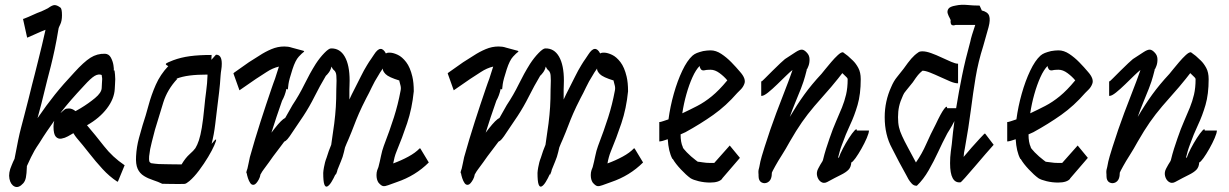

<svg xmlns="http://www.w3.org/2000/svg" viewBox="-20 -738 5075 793"><path d="M495 -56 467 12H464Q432 -9 403.5 -40Q375 -71 348.5 -105Q322 -139 297 -168Q294 -171 290.5 -176.5Q287 -182 283 -188Q281 -187 278 -185Q273 -182 260.5 -175Q248 -168 234 -165.5Q220 -163 210.5 -173.5Q201 -184 201 -215Q201 -228 204 -239Q189 -218 174 -196Q159 -174 143 -148Q130 -129 122.5 -116Q115 -103 108 -88.5Q101 -74 91 -52V-49Q90 -20 87 -5Q84 10 76 19Q57 40 40.5 32.5Q24 25 19 0.5Q14 -24 28 -55Q31 -63 34 -69.5Q37 -76 40 -82Q49 -130 55 -159Q61 -188 67 -210.5Q73 -233 80 -260Q87 -287 98 -330Q107 -367 112.5 -388.5Q118 -410 123.5 -431Q129 -452 137 -485Q146 -520 153.5 -552Q161 -584 168 -615Q147 -607 129 -598.5Q111 -590 94 -583H92L75 -660H77Q98 -668 116 -676.5Q134 -685 151 -691Q159 -695 166 -698Q173 -701 178 -704Q197 -718 207 -717Q217 -716 229 -707Q236 -703 236 -675Q236 -652 229 -637.5Q222 -623 222 -621Q214 -572 206 -534.5Q198 -497 190 -465Q180 -427 174.5 -405Q169 -383 164 -362.5Q159 -342 151 -310Q146 -293 142.5 -278Q139 -263 135 -250Q172 -304 206.5 -347Q241 -390 287 -439Q326 -482 353.5 -499.5Q381 -517 414 -516Q430 -515 438 -500Q446 -485 448.5 -469Q451 -453 450 -447H453Q454 -440 455 -430Q456 -420 456 -411Q456 -399 455 -389Q454 -379 454 -371Q452 -330 421.5 -290Q391 -250 340 -221H339Q374 -180 409.5 -134.5Q445 -89 494 -56ZM327 -384Q297 -352 273.5 -325Q250 -298 230 -272Q232 -273 234 -274H233Q243 -283 248 -286.5Q253 -290 265 -290Q278 -290 292 -279Q305 -286 313 -291Q346 -311 372.5 -333Q399 -355 400 -374Q400 -385 401 -394Q402 -403 402 -411Q402 -417 401 -420.5Q400 -424 400 -428H401Q387 -434 371 -424.5Q355 -415 327 -384ZM230 -245Q230 -245 230 -245Q230 -245 230 -245Z M873 -512Q896 -512 896 -475Q896 -462 894 -450.5Q892 -439 891 -425Q889 -391 885 -357.5Q881 -324 877 -292Q874 -268 869 -225.5Q864 -183 854 -144Q871 -165 872.5 -161.5Q874 -158 865 -137.5Q856 -117 839.5 -89.5Q823 -62 802.5 -34.5Q782 -7 762 10Q749 21 742.5 21.5Q736 22 717 22Q697 22 674 21.5Q651 21 650 21Q634 13 612.5 6Q591 -1 575 -11Q557 -22 548.5 -41Q540 -60 542 -93Q544 -131 554 -168Q564 -205 569 -221Q582 -260 593.5 -303Q605 -346 623.5 -388Q642 -430 675 -465Q662 -471 665.5 -475Q669 -479 695 -489Q727 -501 764.5 -506Q802 -511 852 -511H854L853 -491L872 -512ZM656 -60Q657 -60 680.5 -59.5Q704 -59 724 -59H730Q746 -86 763 -101Q780 -116 787 -126Q795 -139 801.5 -158.5Q808 -178 813.5 -210.5Q819 -243 824 -295Q827 -328 831.5 -361Q836 -394 837 -425Q837 -428 837 -430Q794 -430 763 -426Q732 -422 709 -413L711 -412H712Q671 -368 654.5 -315Q638 -262 620 -202Q615 -181 607 -151.5Q599 -122 596 -93Q595 -78 596.5 -72.5Q598 -67 604 -64Q606 -64 619 -62Q632 -60 656 -60Z M1716 -125 1751 -67Q1696 -12 1619 14Q1596 22 1583 27Q1570 32 1562 30.5Q1554 29 1543 16Q1535 4 1535 -15Q1535 -26 1538 -35Q1541 -44 1543 -48Q1549 -71 1553.5 -93.5Q1558 -116 1565 -135Q1590 -200 1607 -253.5Q1624 -307 1634 -361Q1637 -373 1634.5 -383.5Q1632 -394 1629 -405H1631Q1585 -419 1572.5 -432Q1560 -445 1561 -455Q1554 -445 1549.5 -438Q1545 -431 1543 -427Q1527 -402 1515.5 -377.5Q1504 -353 1493 -333Q1474 -296 1462.5 -269.5Q1451 -243 1442 -219Q1433 -195 1419 -162Q1415 -153 1411.5 -145Q1408 -137 1405 -129Q1401 -110 1395 -90Q1394 -87 1388 -71.5Q1382 -56 1374 -37Q1373 -33 1372 -29Q1369 -21 1367.5 -17.5Q1366 -14 1366 -19Q1358 -1 1349 13.5Q1340 28 1332 32Q1324 36 1319.5 23.5Q1315 11 1315 -24Q1315 -28 1316 -34.5Q1317 -41 1318 -47Q1320 -58 1322.5 -67.5Q1325 -77 1329 -87Q1333 -101 1338 -114.5Q1343 -128 1348 -140Q1356 -192 1360.5 -228Q1365 -264 1367 -296Q1369 -328 1369 -368Q1369 -376 1369.5 -385.5Q1370 -395 1370 -405Q1370 -429 1367 -437Q1364 -445 1359 -448.5Q1354 -452 1349 -463Q1346 -449 1338 -438.5Q1330 -428 1326 -425Q1301 -383 1279.5 -340Q1258 -297 1233 -259Q1204 -217 1189.5 -194.5Q1175 -172 1167.5 -163.5Q1160 -155 1154 -153Q1146 -142 1133 -125Q1120 -108 1108 -92Q1096 -76 1091 -68Q1078 -50 1070 -39.5Q1062 -29 1058 -21L1056 -18Q1054 -6 1049 3Q1038 23 1029 25Q1020 27 1014 18.5Q1008 10 1004 -2.5Q1000 -15 999 -23H997Q998 -25 998 -27Q998 -30 998 -30Q1000 -36 1002 -42Q1005 -53 1007 -65Q1009 -77 1012 -89Q1033 -164 1056 -235.5Q1079 -307 1102 -374Q1106 -386 1109.5 -395.5Q1113 -405 1116 -413Q1119 -424 1123.5 -436.5Q1128 -449 1132 -463Q1106 -457 1081 -440.5Q1056 -424 1037 -412L969 -365L944 -435L947 -438L1008 -481Q1028 -493 1051.5 -508.5Q1075 -524 1101 -535Q1127 -546 1154 -546Q1162 -546 1169.5 -545Q1177 -544 1186 -541Q1221 -531 1230.5 -529Q1240 -527 1234 -523Q1228 -519 1214 -504Q1200 -489 1188 -452Q1174 -409 1171.5 -391Q1169 -373 1169 -370Q1169 -367 1163 -371Q1157 -343 1145 -322Q1121 -254 1101 -190Q1112 -204 1114 -207Q1143 -244 1158 -251L1188 -304Q1216 -346 1237.5 -390Q1259 -434 1284 -474Q1301 -500 1319.5 -519Q1338 -538 1347 -538Q1384 -539 1404 -504Q1424 -469 1424 -405Q1424 -394 1423.5 -384Q1423 -374 1423 -368Q1423 -357 1423 -347Q1423 -337 1423 -327Q1432 -347 1444 -370Q1458 -397 1470.5 -422.5Q1483 -448 1496 -469Q1505 -484 1513 -495Q1521 -506 1525 -513Q1553 -557 1574 -517Q1578 -521 1591.5 -520.5Q1605 -520 1623 -511.5Q1641 -503 1657.5 -481.5Q1674 -460 1683 -422Q1689 -397 1689 -361Q1682 -290 1661.5 -229Q1641 -168 1618 -113Q1613 -101 1609.5 -88Q1606 -75 1604 -63Q1637 -75 1666.5 -91Q1696 -107 1713 -125Z M2601 -125 2636 -67Q2581 -12 2504 14Q2481 22 2468 27Q2455 32 2447 30.5Q2439 29 2428 16Q2420 4 2420 -15Q2420 -26 2423 -35Q2426 -44 2428 -48Q2434 -71 2438.5 -93.5Q2443 -116 2450 -135Q2475 -200 2492 -253.5Q2509 -307 2519 -361Q2522 -373 2519.5 -383.5Q2517 -394 2514 -405H2516Q2470 -419 2457.5 -432Q2445 -445 2446 -455Q2439 -445 2434.5 -438Q2430 -431 2428 -427Q2412 -402 2400.5 -377.5Q2389 -353 2378 -333Q2359 -296 2347.5 -269.5Q2336 -243 2327 -219Q2318 -195 2304 -162Q2300 -153 2296.5 -145Q2293 -137 2290 -129Q2286 -110 2280 -90Q2279 -87 2273 -71.5Q2267 -56 2259 -37Q2258 -33 2257 -29Q2254 -21 2252.5 -17.5Q2251 -14 2251 -19Q2243 -1 2234 13.5Q2225 28 2217 32Q2209 36 2204.5 23.5Q2200 11 2200 -24Q2200 -28 2201 -34.5Q2202 -41 2203 -47Q2205 -58 2207.5 -67.5Q2210 -77 2214 -87Q2218 -101 2223 -114.5Q2228 -128 2233 -140Q2241 -192 2245.5 -228Q2250 -264 2252 -296Q2254 -328 2254 -368Q2254 -376 2254.5 -385.5Q2255 -395 2255 -405Q2255 -429 2252 -437Q2249 -445 2244 -448.5Q2239 -452 2234 -463Q2231 -449 2223 -438.5Q2215 -428 2211 -425Q2186 -383 2164.5 -340Q2143 -297 2118 -259Q2089 -217 2074.5 -194.5Q2060 -172 2052.5 -163.5Q2045 -155 2039 -153Q2031 -142 2018 -125Q2005 -108 1993 -92Q1981 -76 1976 -68Q1963 -50 1955 -39.5Q1947 -29 1943 -21L1941 -18Q1939 -6 1934 3Q1923 23 1914 25Q1905 27 1899 18.5Q1893 10 1889 -2.5Q1885 -15 1884 -23H1882Q1883 -25 1883 -27Q1883 -30 1883 -30Q1885 -36 1887 -42Q1890 -53 1892 -65Q1894 -77 1897 -89Q1918 -164 1941 -235.5Q1964 -307 1987 -374Q1991 -386 1994.5 -395.5Q1998 -405 2001 -413Q2004 -424 2008.5 -436.5Q2013 -449 2017 -463Q1991 -457 1966 -440.5Q1941 -424 1922 -412L1854 -365L1829 -435L1832 -438L1893 -481Q1913 -493 1936.5 -508.5Q1960 -524 1986 -535Q2012 -546 2039 -546Q2047 -546 2054.5 -545Q2062 -544 2071 -541Q2106 -531 2115.5 -529Q2125 -527 2119 -523Q2113 -519 2099 -504Q2085 -489 2073 -452Q2059 -409 2056.5 -391Q2054 -373 2054 -370Q2054 -367 2048 -371Q2042 -343 2030 -322Q2006 -254 1986 -190Q1997 -204 1999 -207Q2028 -244 2043 -251L2073 -304Q2101 -346 2122.5 -390Q2144 -434 2169 -474Q2186 -500 2204.5 -519Q2223 -538 2232 -538Q2269 -539 2289 -504Q2309 -469 2309 -405Q2309 -394 2308.5 -384Q2308 -374 2308 -368Q2308 -357 2308 -347Q2308 -337 2308 -327Q2317 -347 2329 -370Q2343 -397 2355.5 -422.5Q2368 -448 2381 -469Q2390 -484 2398 -495Q2406 -506 2410 -513Q2438 -557 2459 -517Q2463 -521 2476.5 -520.5Q2490 -520 2508 -511.5Q2526 -503 2542.5 -481.5Q2559 -460 2568 -422Q2574 -397 2574 -361Q2567 -290 2546.5 -229Q2526 -168 2503 -113Q2498 -101 2494.5 -88Q2491 -75 2489 -63Q2522 -75 2551.5 -91Q2581 -107 2598 -125Z M2994 -137 3036 -86 2962 0H2963Q2950 16 2913 16Q2889 16 2866 10.5Q2843 5 2832 -2Q2814 -15 2792 -38.5Q2770 -62 2759 -81L2757 -82Q2741 -112 2738 -163Q2727 -159 2718 -156.5Q2709 -154 2705 -154H2703V-234H2705Q2708 -234 2718.5 -237.5Q2729 -241 2741 -245Q2748 -298 2763 -351Q2778 -404 2798 -446Q2818 -488 2840 -508Q2848 -515 2858 -519Q2868 -523 2884 -527Q2901 -530 2915 -530Q2937 -530 2959 -515.5Q2981 -501 3001 -480.5Q3021 -460 3036 -442Q3063 -412 3054 -391Q3049 -378 3039.5 -368.5Q3030 -359 3025 -354Q2979 -301 2926 -263.5Q2873 -226 2811 -192Q2807 -190 2791 -183Q2791 -150 2800 -131Q2799 -127 2816.5 -109Q2834 -91 2854 -76L2862 -70Q2867 -70 2882 -67.5Q2897 -65 2913 -65Q2920 -65 2924 -65Q2928 -65 2930 -65ZM2892 -448Q2879 -445 2874 -453Q2869 -461 2870 -466Q2854 -450 2840 -419Q2826 -388 2815 -349Q2804 -310 2798 -270Q2830 -285 2860 -300.5Q2890 -316 2920 -340.5Q2950 -365 2983 -405L2984 -406Q2971 -422 2952 -436Q2933 -450 2915 -450Q2910 -450 2902 -449.5Q2894 -449 2892 -448Z M3167 -11Q3164 8 3151 15Q3138 22 3125.5 15.5Q3113 9 3113 -11Q3113 -14 3113 -16V-17Q3113 -17 3112.5 -23Q3112 -29 3113 -36Q3115 -43 3116 -48Q3120 -72 3126.5 -93.5Q3133 -115 3138 -131Q3161 -204 3186.5 -272Q3212 -340 3236 -401Q3239 -409 3243.5 -421.5Q3248 -434 3253 -448H3252Q3244 -442 3227 -425.5Q3210 -409 3190 -389.5Q3170 -370 3152.5 -356Q3135 -342 3126 -342H3124V-402H3126Q3127 -402 3140 -415Q3153 -428 3170.5 -445.5Q3188 -463 3203 -477Q3218 -491 3222 -494Q3251 -513 3266.5 -523Q3282 -533 3291.5 -533Q3301 -533 3312 -521Q3323 -510 3323.5 -494.5Q3324 -479 3319.5 -466.5Q3315 -454 3311 -449H3312Q3308 -433 3305 -422.5Q3302 -412 3298.5 -401Q3295 -390 3288 -372Q3276 -342 3264 -313Q3252 -284 3242 -255Q3272 -306 3302 -347.5Q3332 -389 3373 -433Q3377 -438 3388 -451.5Q3399 -465 3413 -481.5Q3427 -498 3440 -510Q3453 -522 3460 -522H3462L3482 -507Q3490 -500 3502.5 -488Q3515 -476 3525 -457.5Q3535 -439 3535 -411Q3535 -349 3522 -304.5Q3509 -260 3491 -222Q3473 -184 3457 -139Q3452 -126 3448.5 -113.5Q3445 -101 3442 -89Q3443 -88 3444 -85Q3449 -101 3461 -124Q3473 -147 3486.5 -168Q3500 -189 3509.5 -199Q3519 -209 3519 -199H3569Q3569 -189 3560 -168Q3551 -147 3538 -124Q3525 -101 3513.5 -85Q3502 -69 3496 -67Q3495 -48 3484.5 -37Q3474 -26 3452.5 -15.5Q3431 -5 3396 14Q3382 21 3370.5 13Q3359 5 3355 -11Q3351 -27 3360 -43Q3369 -60 3373.5 -66.5Q3378 -73 3379 -77Q3385 -102 3392 -124Q3399 -146 3406 -166Q3420 -207 3433.5 -237.5Q3447 -268 3457.5 -294Q3468 -320 3474.5 -347.5Q3481 -375 3481 -411Q3481 -415 3476.5 -419Q3472 -423 3459 -436Q3453 -428 3441 -413Q3429 -398 3413 -379Q3372 -333 3343.5 -299.5Q3315 -266 3292 -233Q3269 -200 3242 -153Q3225 -122 3209 -97Q3193 -72 3182 -52Q3175 -39 3172 -33.5Q3169 -28 3168 -25Q3167 -18 3167 -11Z M4049 -186 4084 -140Q4072 -127 4050.5 -102Q4029 -77 4006 -50Q3983 -23 3966 -4Q3949 15 3947 15Q3904 20 3904 -64Q3904 -89 3907 -112Q3910 -135 3911 -142Q3913 -167 3916 -191Q3919 -215 3922 -238Q3912 -218 3901.5 -201.5Q3891 -185 3890 -182Q3873 -150 3855 -111Q3837 -72 3815.5 -34.5Q3794 3 3767 29H3764Q3754 29 3746 20.5Q3738 12 3732 2Q3726 -8 3724 -13Q3692 -70 3664 -126Q3634 -181 3634 -254Q3634 -320 3661 -379Q3671 -403 3685 -420Q3699 -437 3712 -454Q3731 -481 3744 -496Q3757 -511 3772 -521Q3777 -526 3790 -526Q3805 -526 3826 -518.5Q3847 -511 3869 -500.5Q3891 -490 3909 -482.5Q3927 -475 3935 -475H3937V-394H3935Q3923 -394 3904 -402Q3885 -410 3863.5 -420Q3842 -430 3822 -438Q3802 -446 3790 -446Q3779 -437 3771.5 -428Q3764 -419 3750 -398Q3732 -375 3722.5 -364Q3713 -353 3710 -345Q3698 -319 3693.5 -298.5Q3689 -278 3689 -254Q3689 -230 3693 -212.5Q3697 -195 3706 -176Q3714 -158 3730.5 -127.5Q3747 -97 3763 -67Q3788 -103 3805.5 -143Q3823 -183 3845 -225Q3866 -270 3879 -287.5Q3892 -305 3892 -291H3929Q3940 -359 3953.5 -425.5Q3967 -492 3988 -568Q3989 -575 3995 -595Q4001 -615 4008 -635H3927Q3926 -635 3921 -633.5Q3916 -632 3911 -635Q3906 -638 3906 -651Q3908 -654 3903 -662.5Q3898 -671 3894.5 -681.5Q3891 -692 3897 -701.5Q3903 -711 3927 -715Q3950 -720 3975 -717.5Q4000 -715 4023 -715H4026L4035 -695H4034Q4060 -689 4065.5 -672.5Q4071 -656 4063 -626Q4055 -596 4041 -548Q4020 -482 4009.5 -418.5Q3999 -355 3990 -284.5Q3981 -214 3965 -125Q3961 -108 3960 -90Q3975 -108 3993 -128.5Q4011 -149 4026 -165Q4041 -181 4046 -186Z M4431 -137 4473 -86 4399 0H4400Q4387 16 4350 16Q4326 16 4303 10.5Q4280 5 4269 -2Q4251 -15 4229 -38.5Q4207 -62 4196 -81L4194 -82Q4178 -112 4175 -163Q4164 -159 4155 -156.5Q4146 -154 4142 -154H4140V-234H4142Q4145 -234 4155.5 -237.5Q4166 -241 4178 -245Q4185 -298 4200 -351Q4215 -404 4235 -446Q4255 -488 4277 -508Q4285 -515 4295 -519Q4305 -523 4321 -527Q4338 -530 4352 -530Q4374 -530 4396 -515.5Q4418 -501 4438 -480.5Q4458 -460 4473 -442Q4500 -412 4491 -391Q4486 -378 4476.5 -368.5Q4467 -359 4462 -354Q4416 -301 4363 -263.5Q4310 -226 4248 -192Q4244 -190 4228 -183Q4228 -150 4237 -131Q4236 -127 4253.5 -109Q4271 -91 4291 -76L4299 -70Q4304 -70 4319 -67.5Q4334 -65 4350 -65Q4357 -65 4361 -65Q4365 -65 4367 -65ZM4329 -448Q4316 -445 4311 -453Q4306 -461 4307 -466Q4291 -450 4277 -419Q4263 -388 4252 -349Q4241 -310 4235 -270Q4267 -285 4297 -300.5Q4327 -316 4357 -340.5Q4387 -365 4420 -405L4421 -406Q4408 -422 4389 -436Q4370 -450 4352 -450Q4347 -450 4339 -449.5Q4331 -449 4329 -448Z M4604 -11Q4601 8 4588 15Q4575 22 4562.5 15.5Q4550 9 4550 -11Q4550 -14 4550 -16V-17Q4550 -17 4549.5 -23Q4549 -29 4550 -36Q4552 -43 4553 -48Q4557 -72 4563.5 -93.5Q4570 -115 4575 -131Q4598 -204 4623.5 -272Q4649 -340 4673 -401Q4676 -409 4680.5 -421.5Q4685 -434 4690 -448H4689Q4681 -442 4664 -425.5Q4647 -409 4627 -389.5Q4607 -370 4589.5 -356Q4572 -342 4563 -342H4561V-402H4563Q4564 -402 4577 -415Q4590 -428 4607.5 -445.5Q4625 -463 4640 -477Q4655 -491 4659 -494Q4688 -513 4703.5 -523Q4719 -533 4728.5 -533Q4738 -533 4749 -521Q4760 -510 4760.5 -494.5Q4761 -479 4756.5 -466.5Q4752 -454 4748 -449H4749Q4745 -433 4742 -422.5Q4739 -412 4735.5 -401Q4732 -390 4725 -372Q4713 -342 4701 -313Q4689 -284 4679 -255Q4709 -306 4739 -347.5Q4769 -389 4810 -433Q4814 -438 4825 -451.5Q4836 -465 4850 -481.5Q4864 -498 4877 -510Q4890 -522 4897 -522H4899L4919 -507Q4927 -500 4939.5 -488Q4952 -476 4962 -457.5Q4972 -439 4972 -411Q4972 -349 4959 -304.5Q4946 -260 4928 -222Q4910 -184 4894 -139Q4889 -126 4885.5 -113.5Q4882 -101 4879 -89Q4880 -88 4881 -85Q4886 -101 4898 -124Q4910 -147 4923.5 -168Q4937 -189 4946.5 -199Q4956 -209 4956 -199H5006Q5006 -189 4997 -168Q4988 -147 4975 -124Q4962 -101 4950.5 -85Q4939 -69 4933 -67Q4932 -48 4921.5 -37Q4911 -26 4889.5 -15.5Q4868 -5 4833 14Q4819 21 4807.5 13Q4796 5 4792 -11Q4788 -27 4797 -43Q4806 -60 4810.5 -66.5Q4815 -73 4816 -77Q4822 -102 4829 -124Q4836 -146 4843 -166Q4857 -207 4870.5 -237.5Q4884 -268 4894.5 -294Q4905 -320 4911.5 -347.5Q4918 -375 4918 -411Q4918 -415 4913.5 -419Q4909 -423 4896 -436Q4890 -428 4878 -413Q4866 -398 4850 -379Q4809 -333 4780.5 -299.5Q4752 -266 4729 -233Q4706 -200 4679 -153Q4662 -122 4646 -97Q4630 -72 4619 -52Q4612 -39 4609 -33.5Q4606 -28 4605 -25Q4604 -18 4604 -11Z"/></svg>

Font: Syne
Style: Italic
Weight: 400
Italic angle: -9°
Designer: Lucas Descroix
Foundry: Bonjour Monde
Version: Version 2.000; ttfautohint (v1.8.3)